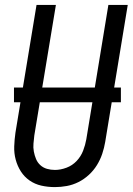

<svg xmlns="http://www.w3.org/2000/svg" viewBox="-20 -755 541 783"><path d="M204 8Q175 8 148.5 2Q122 -4 100.5 -19Q79 -34 65 -56Q51 -78 44 -104Q37 -130 38 -158Q39 -186 43 -214L129 -735H208L120 -203Q118 -186 116.5 -169.5Q115 -153 118 -137Q121 -121 127 -106.5Q133 -92 144.5 -81.5Q156 -71 171.5 -66.5Q187 -62 204 -62Q227 -62 251 -71Q275 -80 292.5 -98.5Q310 -117 319 -140.5Q328 -164 332 -187L422 -735H501L409 -176Q405 -152 397 -128Q389 -104 375.5 -82Q362 -60 342.5 -42Q323 -24 300 -12.5Q277 -1 252.5 3.5Q228 8 204 8ZM473 -338H37V-398H473Z"/></svg>

Font: Iosevka Fixed
Style: Italic
Weight: 400
Italic angle: -9°
Monospace: yes
Designer: Belleve Invis
Foundry: Belleve Invis
Version: Version 33.2.4